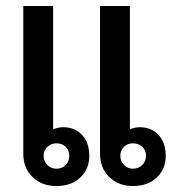

<svg xmlns="http://www.w3.org/2000/svg" viewBox="-20 -613 607 643"><path d="M58 -98V-593H158V-180Q176 -187 191 -187Q231 -187 255 -161Q279 -135 279 -91Q279 -47 249 -18.5Q219 10 169 10Q120 10 89 -20Q58 -50 58 -98ZM315 -98V-593H415V-180Q433 -187 447 -187Q487 -187 511 -161Q535 -135 535 -91Q535 -47 505 -18.5Q475 10 425 10Q377 10 346 -20Q315 -50 315 -98ZM212 -91Q212 -110 200 -121.5Q188 -133 169 -133Q151 -133 138.5 -121Q126 -109 126 -91Q126 -73 138.5 -60.5Q151 -48 169 -48Q188 -48 200 -60.5Q212 -73 212 -91ZM469 -91Q469 -110 456.5 -121.5Q444 -133 425 -133Q407 -133 395 -121Q383 -109 383 -91Q383 -73 395.5 -60.5Q408 -48 425 -48Q444 -48 456.5 -60.5Q469 -73 469 -91Z"/></svg>

Font: Niramit Medium
Style: Regular
Weight: 500
Designer: Katatrad Aksorn Co.,Ltd.
Foundry: Cadson Demak Co.,Ltd.
Version: Version 1.000; ttfautohint (v1.6)